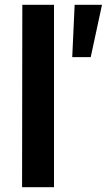

<svg xmlns="http://www.w3.org/2000/svg" viewBox="-20 -780 445 800"><path d="M205 0V-760H73L72 0ZM358 -542 405 -760H291L281 -542Z"/></svg>

Font: Be Vietnam Pro SemiBold
Style: Regular
Weight: 600
Designer: Lam Bao, Tony Le, Vietanh Nguyen
Foundry: Yellow Type Foundry
Version: Version 1.002